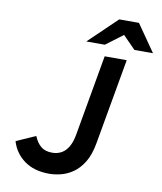

<svg xmlns="http://www.w3.org/2000/svg" viewBox="-99 -1000 919 1091"><g transform="rotate(10 361.0 -454.5)"><path d="M259.6 12Q172 12 115.8 -29Q59.6 -69.9 39.4 -137.4L150.6 -186.8Q165.4 -150 189.7 -129.4Q214 -108.8 255 -108.8Q286 -108.8 309.8 -122.4Q333.5 -136.1 349.3 -163.8Q365.1 -191.6 372.4 -233.4L454.6 -700H581.8L494.6 -206.8Q482.5 -137.1 455.6 -93.9Q428.6 -50.7 394.4 -27.7Q360.1 -4.7 324.6 3.6Q289.2 12 259.6 12ZM337.1 -765 499.7 -921H613.5L721.9 -765H614.7L542.3 -838.8L443.9 -765Z"/></g></svg>

Font: Overpass
Style: Italic
Weight: 400
Italic angle: -10°
Designer: Delve Withrington, Dave Bailey, Thomas Jockin
Foundry: Delve Fonts LLC
Version: Version 4.000